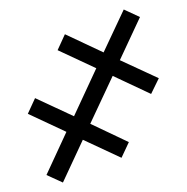

<svg xmlns="http://www.w3.org/2000/svg" viewBox="-48 -676 705 725"><g transform="rotate(-5 304.5 -313.5)"><path d="M447.3 -628.9 505.9 -595.2 416 -439.5 556.6 -358.9 522.5 -302.2 383.8 -382.8 283.7 -210 422.9 -128.4 390.1 -71.8 250.5 -152.3 161.6 2 102.1 -31.7 191.4 -187.5 52.2 -268.1 84.5 -324.7 225.1 -243.7 324.7 -417 185.1 -497.6 217.8 -555.2 357.4 -474.1Z"/></g></svg>

Font: Open Sans SemiBold
Style: Regular
Weight: 600
Designer: Monotype Design Team
Foundry: Monotype Imaging Inc.
Version: Version 3.003; ttfautohint (v1.8.4)